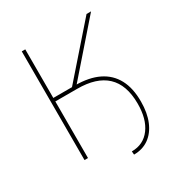

<svg xmlns="http://www.w3.org/2000/svg" viewBox="-195 -862 1043 1113"><g transform="rotate(-30 327.0 -306.0)"><path d="M166 -378.9V-402.3H282.2Q376 -402.3 439.2 -371.3Q502.4 -340.3 534.7 -279.8Q566.9 -219.2 566.4 -129.9Q566.4 -54.7 543.2 0.7Q520 56.2 477.8 86.2Q435.5 116.2 377.9 116.2L376 93.8Q454.6 93.8 499.5 33.2Q544.4 -27.3 543.9 -130.9Q543.5 -255.9 477.5 -317.6Q411.6 -379.4 282.2 -378.9ZM113.3 0V-727.5H136.7V-402.3H261.7L546.9 -727.5H577.1L272.5 -378.9H136.7V0Z"/></g></svg>

Font: Inter Tight Thin
Style: Regular
Weight: 250
Designer: Rasmus Andersson
Foundry: rsms
Version: Version 3.004